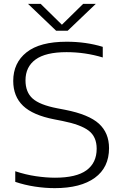

<svg xmlns="http://www.w3.org/2000/svg" viewBox="-20 -965 633 994"><path d="M263.5 9Q213.5 9 160.8 1Q108 -7 59 -23.5V-78.5Q113 -60.5 166 -52.8Q219 -45 264.5 -45Q375 -45 427.8 -83.5Q480.5 -122 480.5 -195Q480.5 -257 439.2 -288.5Q398 -320 302.5 -339L261.5 -347Q150.5 -368.5 99.5 -417.2Q48.5 -466 48.5 -546Q48.5 -639.5 117.5 -694.2Q186.5 -749 325 -749Q425.5 -749 512 -722.5V-667.5Q421 -695 324.5 -695Q216.5 -695 164.2 -657Q112 -619 112 -549Q112 -488 148.8 -455Q185.5 -422 276 -404.5L317.5 -396.5Q439.5 -372.5 492 -324.8Q544.5 -277 544.5 -198Q544.5 -98 471 -44.5Q397.5 9 263.5 9ZM270.5 -806 125 -945H190.5L300.5 -837L410.5 -945H476L330.5 -806Z"/></svg>

Font: Encode Sans Exp Lt
Style: Regular
Weight: 300
Width: 7
Designer: Multiple Designers
Foundry: Impallari Type
Version: Version 3.002; ttfautohint (v1.8.3) -l 8 -r 50 -G 200 -x 14 